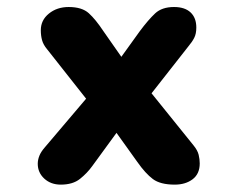

<svg xmlns="http://www.w3.org/2000/svg" viewBox="-20 -504 659 534"><path d="M464 -484.5Q494 -484.5 510 -469.5Q526 -454.5 526 -427.5Q526 -410 520.2 -398.8Q514.5 -387.5 503.5 -374.5L401.5 -244.5L518 -100Q529.5 -86 532.5 -73.5Q535.5 -61 535.5 -49.5Q535.5 -20.5 515.8 -5.5Q496 9.5 466 9.5Q426 9.5 405.2 -6Q384.5 -21.5 362 -53.5L304 -134.5L236.5 -42Q222.5 -22.5 202.5 -6.5Q182.5 9.5 149 9.5Q121.5 9.5 103.2 -7.2Q85 -24 85 -48.5Q85 -59.5 89.5 -70.8Q94 -82 104.5 -94L219.5 -229.5L111 -367Q100.5 -379.5 97 -392.2Q93.5 -405 93.5 -420Q93.5 -448 116 -466.2Q138.5 -484.5 171 -484.5Q208 -484.5 227 -467.2Q246 -450 267.5 -417.5L317.5 -346L369 -417.5Q392.5 -449 411.5 -466.8Q430.5 -484.5 464 -484.5Z"/></svg>

Font: Sono ExtraLight Monospace
Style: Bold
Weight: 700
Version: Version 2.112